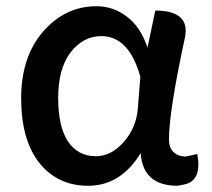

<svg xmlns="http://www.w3.org/2000/svg" viewBox="-20 -584 682 617"><path d="M263 13Q165 13 106 -61Q48 -135 48 -268Q48 -402 119 -483Q190 -564 290 -564Q344 -564 387 -531Q431 -499 454 -431L479 -550Q593 -550 574 -462Q523 -226 523 -136Q523 -109 538 -95Q553 -81 577 -81L614 -89Q630 -2 571 9L551 13Q439 13 432 -92Q368 13 263 13ZM288 -82Q337 -82 377 -127Q418 -173 423 -236L431 -337Q395 -468 305 -468Q248 -468 207 -416Q167 -364 167 -269Q167 -178 198 -130Q230 -82 288 -82Z"/></svg>

Font: Swei Half Moon CJK SC
Style: Medium
Weight: 500
Version: Version 2.071